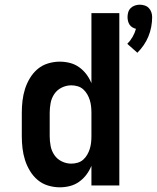

<svg xmlns="http://www.w3.org/2000/svg" viewBox="-20 -791 669 819"><path d="M566 -566 523 -604Q536 -617 545.5 -633.5Q555 -650 560 -668Q552 -670 544.5 -674.5Q537 -679 532.5 -686Q528 -693 526 -701.5Q524 -710 524 -718Q524 -729 527 -739Q530 -749 537.5 -756.5Q545 -764 555.5 -767.5Q566 -771 576 -771Q587 -771 597.5 -767.5Q608 -764 615 -756.5Q622 -749 625.5 -739Q629 -729 629 -718Q629 -697 625 -676Q621 -655 613 -635.5Q605 -616 593 -598.5Q581 -581 566 -566ZM235 8Q210 8 185 0.5Q160 -7 140.5 -23.5Q121 -40 107.5 -62.5Q94 -85 86.5 -109Q79 -133 76 -158.5Q73 -184 73 -210V-310Q73 -336 76 -361.5Q79 -387 86.5 -411Q94 -435 107.5 -457.5Q121 -480 140.5 -496.5Q160 -513 185 -520.5Q210 -528 235 -528Q257 -528 278.5 -522.5Q300 -517 318 -504Q336 -491 349 -473.5Q362 -456 370 -436V-735H489V0H370V-84Q362 -64 349 -46.5Q336 -29 318 -16Q300 -3 278.5 2.5Q257 8 235 8ZM284 -93Q298 -93 311.5 -97Q325 -101 335 -110Q345 -119 352 -131Q359 -143 363 -156Q367 -169 368.5 -182.5Q370 -196 370 -210V-310Q370 -324 368.5 -337.5Q367 -351 363 -364Q359 -377 352 -389Q345 -401 335 -410Q325 -419 311.5 -423Q298 -427 284 -427Q263 -427 243.5 -417.5Q224 -408 212 -390.5Q200 -373 196 -352Q192 -331 192 -310V-210Q192 -189 196 -168Q200 -147 212 -129.5Q224 -112 243.5 -102.5Q263 -93 284 -93Z"/></svg>

Font: Iosevka Fixed Extended
Style: Bold
Weight: 700
Width: 7
Monospace: yes
Designer: Belleve Invis
Foundry: Belleve Invis
Version: Version 24.1.1; ttfautohint (v1.8.4)